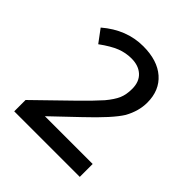

<svg xmlns="http://www.w3.org/2000/svg" viewBox="-132 -810 611 611"><g transform="rotate(45 173.5 -504.5)"><path d="M104 -344 189 -425Q261 -493 283 -529Q304 -567 304 -605Q304 -660 268 -691.5Q232 -723 168 -723Q93 -723 30 -669L62 -626Q95 -650 119 -659.5Q143 -669 169 -669Q201 -669 220 -651.5Q239 -634 239 -602Q239 -576 231 -557.5Q223 -539 203 -515Q179 -488 139 -449L24 -337V-286H319V-344Z"/></g></svg>

Font: OpenSansMMV
Style: Regular
Weight: 400
Designer: Steve Matteson
Foundry: Ascender Corporation
Version: Version 4.000